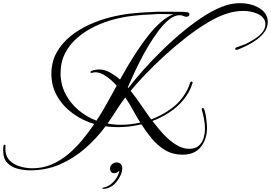

<svg xmlns="http://www.w3.org/2000/svg" viewBox="-322 -857 1713 1214"><path d="M-131 220Q-172 220 -211.5 209.5Q-251 199 -276.5 172Q-302 145 -302 96V86Q-302 78 -300.5 68Q-299 58 -293 58Q-287 58 -287 65Q-287 69 -287.5 74Q-288 79 -288 84Q-288 130 -261.5 157Q-235 184 -195.5 195.5Q-156 207 -118 207Q-52 207 5 182.5Q62 158 110.5 117Q159 76 199.5 26.5Q240 -23 274 -73Q202 -94 140 -138.5Q78 -183 40.5 -247Q3 -311 3 -390Q3 -466 36 -525Q69 -584 123.5 -628Q178 -672 243.5 -701.5Q309 -731 373 -747Q439 -764 506 -771.5Q573 -779 640 -781Q664 -783 688 -783Q712 -783 735 -783Q762 -783 789 -782.5Q816 -782 842 -782Q849 -782 862.5 -779.5Q876 -777 876 -766Q876 -759 869.5 -755Q863 -751 857 -751Q847 -751 837.5 -756Q828 -761 814 -761Q782 -761 748.5 -734.5Q715 -708 682 -664.5Q649 -621 618 -569.5Q587 -518 561 -466.5Q535 -415 516 -372Q497 -329 486 -305L490 -301Q528 -351 583 -413Q638 -475 703.5 -539Q769 -603 839.5 -661Q910 -719 979 -762Q1048 -805 1109 -824Q1152 -837 1200 -837Q1226 -837 1255.5 -830.5Q1285 -824 1311.5 -809.5Q1338 -795 1354.5 -772.5Q1371 -750 1371 -718Q1371 -685 1352 -657.5Q1333 -630 1303.5 -608Q1274 -586 1241.5 -570Q1209 -554 1183 -544Q1177 -542 1174 -542Q1165 -542 1165 -548Q1165 -552 1168 -554.5Q1171 -557 1174 -558Q1188 -563 1201 -567.5Q1214 -572 1227 -577Q1251 -588 1281 -606Q1311 -624 1333.5 -649Q1356 -674 1356 -704Q1356 -728 1341.5 -744.5Q1327 -761 1305 -770.5Q1283 -780 1259.5 -784Q1236 -788 1217 -788Q1192 -788 1166 -784Q1140 -780 1116 -772Q1059 -755 991.5 -714.5Q924 -674 854 -619.5Q784 -565 718 -504.5Q652 -444 597 -386.5Q542 -329 504 -283Q538 -240 569.5 -193.5Q601 -147 634 -102Q702 -127 762 -171Q822 -215 857 -280Q865 -294 870.5 -308Q876 -322 881 -336Q883 -341 888 -341Q896 -341 896 -334Q896 -332 895 -331Q877 -273 838.5 -226.5Q800 -180 749 -146.5Q698 -113 642 -92Q661 -67 686.5 -36.5Q712 -6 742.5 21.5Q773 49 806.5 66.5Q840 84 875 84Q912 84 933.5 65.5Q955 47 964.5 18Q974 -11 974 -43Q974 -74 968 -104.5Q962 -135 954 -164V-167Q954 -174 961 -174Q967 -174 972 -157.5Q977 -141 980.5 -118.5Q984 -96 985.5 -76.5Q987 -57 987 -50Q987 23 948 72Q909 121 832 121Q771 121 723.5 93Q676 65 639 20.5Q602 -24 572 -71Q499 -53 422 -53Q403 -53 384 -54.5Q365 -56 345 -58Q288 19 215.5 82Q143 145 56.5 182.5Q-30 220 -131 220ZM288 -94Q323 -147 354 -203Q385 -259 416 -315Q400 -333 377.5 -353Q355 -373 330 -386.5Q305 -400 279 -400Q273 -400 266.5 -398Q260 -396 254 -396Q250 -396 250 -400Q250 -407 261 -410.5Q272 -414 285 -416Q298 -418 302 -418Q340 -418 375 -398Q410 -378 437 -354Q456 -389 484 -436.5Q512 -484 546 -535.5Q580 -587 617.5 -634.5Q655 -682 695 -717Q735 -752 774 -767L722 -768Q702 -769 681 -768.5Q660 -768 640 -766Q579 -764 518 -757Q457 -750 397 -734Q336 -718 276.5 -689.5Q217 -661 168 -619Q119 -577 90 -521Q61 -465 61 -394Q61 -324 91.5 -264.5Q122 -205 173.5 -161.5Q225 -118 288 -94ZM441 -68Q501 -68 565 -82Q540 -122 518 -162.5Q496 -203 470 -241Q440 -201 413.5 -159Q387 -117 358 -76Q378 -72 399 -70Q420 -68 441 -68ZM336 337Q325 337 325 332Q325 330 332 329Q357 325 379 307.5Q401 290 415.5 266.5Q430 243 433 222Q417 238 400 238Q386 238 379.5 228.5Q373 219 374 203Q376 189 389 179.5Q402 170 415 170Q431 170 441 179.5Q451 189 451 208Q451 228 440.5 251Q430 274 414.5 293Q399 312 382 322Q363 333 351.5 335Q340 337 336 337Z"/></svg>

Font: Mea Culpa
Style: Regular
Weight: 400
Designer: Robert E. Leuschke
Foundry: Robert E. Leuschke
Version: Version 1.010; ttfautohint (v1.8.3)